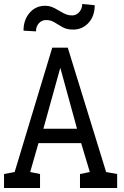

<svg xmlns="http://www.w3.org/2000/svg" viewBox="-20 -933 615 953"><path d="M450.2 -907.2Q450.2 -853 419.4 -819.6Q388.7 -786.1 342.3 -786.1Q322.3 -786.1 307.1 -791Q292 -795.9 267.8 -811.5Q243.7 -827.1 232.9 -830.3Q222.2 -833.5 208 -833.5Q187.5 -833.5 173.1 -817.6Q158.7 -801.8 158.7 -777.3L96.7 -780.8Q96.7 -834.5 127 -869.4Q157.2 -904.3 203.6 -904.3Q221.2 -904.3 235.1 -899.4Q249 -894.5 272.9 -880.1Q296.9 -865.7 309.8 -861.1Q322.8 -856.4 337.9 -856.4Q359.4 -856.4 373.8 -873.5Q388.2 -890.6 388.2 -913.1ZM362.3 -293.9 279.3 -596.7 195.3 -293.9ZM52.7 -79.1 239.3 -696.3H316.4L506.8 -79.1L561.5 -69.3V0H377V-69.3L425.8 -79.1L382.8 -222.7H170.9L129.9 -79.1L178.7 -69.3V0H0V-69.3Z"/></svg>

Font: Hopone
Style: Regular
Weight: 400
Foundry: SIL International (SIL)
Version: Version 1.00 September 3, 2015, initial release